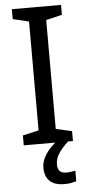

<svg xmlns="http://www.w3.org/2000/svg" viewBox="-62 -749 462 1003"><g transform="rotate(-5 169.5 -247.0)"><path d="M298 0H40V-52L124 -71V-642L40 -662V-714H298V-662L214 -642V-71L298 -52ZM204 116Q204 161 249 161Q266 161 277.5 158.5Q289 156 297 155V211Q283 215 269 217.5Q255 220 235 220Q182 220 157 195Q132 170 132 126Q132 97 146.5 70Q161 43 182.5 21Q204 -1 224 -15L272 0Q238 32 221 58.5Q204 85 204 116Z"/></g></svg>

Font: Noto Sans Takri
Style: Regular
Weight: 400
Designer: Monotype Design Team
Foundry: Monotype Imaging Inc.
Version: Version 2.003; ttfautohint (v1.8.4.7-5d5b)